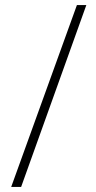

<svg xmlns="http://www.w3.org/2000/svg" viewBox="-20 -734 378 754"><path d="M24 0H63L319 -714H282Z"/></svg>

Font: Kathrein 37 Thin Condensed
Style: Regular
Weight: 250
Width: 3
Designer: Lazydogs Typefoundry, based on Open Sans by Ascender Corporation
Foundry: Lazydogs Typefoundry
Version: Version 1.003;PS 001.003;hotconv 1.0.88;makeotf.lib2.5.64775